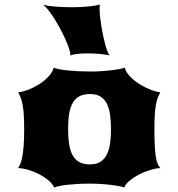

<svg xmlns="http://www.w3.org/2000/svg" viewBox="-20 -828 790 853"><path d="M60.5 -81.1Q65.9 -88.9 70.8 -101.1Q75.7 -113.3 79.3 -133.1Q83 -152.8 85.2 -181.9Q87.4 -210.9 87.4 -252.9Q87.4 -296.9 85.2 -324.2Q83 -351.6 79.3 -368.9Q75.7 -386.2 70.8 -397Q65.9 -407.7 61 -418Q80.6 -419.9 105.5 -429.4Q130.4 -439 153.6 -453.6Q176.8 -468.3 194.8 -487.3Q212.9 -506.3 218.8 -527.3Q227.5 -523.4 244.1 -520.3Q260.7 -517.1 282.7 -514.9Q304.7 -512.7 330.6 -511.5Q356.4 -510.3 384.3 -510.3Q409.7 -510.3 433.6 -512Q457.5 -513.7 477.5 -516.1Q497.6 -518.6 512.2 -521.5Q526.9 -524.4 534.2 -527.3Q540 -506.3 558.6 -487.3Q577.1 -468.3 600.8 -453.6Q624.5 -439 649.2 -429.4Q673.8 -419.9 691.9 -418Q687 -408.2 682.4 -397.7Q677.7 -387.2 674.1 -369.9Q670.4 -352.5 668.2 -325.4Q666 -298.3 666 -255.4Q666 -212.9 667.5 -183.3Q668.9 -153.8 671.9 -133.8Q674.8 -113.8 679.9 -101.6Q685.1 -89.4 692.4 -81.1Q680.2 -81.1 664.6 -77.4Q648.9 -73.7 632.1 -67.6Q615.2 -61.5 598.9 -53.2Q582.5 -44.9 568.8 -35.4Q555.2 -25.9 545.4 -15.6Q535.6 -5.4 532.2 4.9Q522.9 1.5 507.3 -1.5Q491.7 -4.4 471.2 -6.8Q450.7 -9.3 426.3 -10.7Q401.9 -12.2 375 -12.2Q348.6 -12.2 324.5 -10.7Q300.3 -9.3 280 -7.1Q259.8 -4.9 244.4 -1.7Q229 1.5 220.7 4.9Q212.4 -13.2 192.9 -28.8Q173.3 -44.4 149.9 -56.2Q126.5 -67.9 102.3 -74.5Q78.1 -81.1 60.5 -81.1ZM282.7 -254.9Q282.7 -213.4 287.8 -183.6Q293 -153.8 304.7 -134.8Q316.4 -115.7 335 -106.7Q353.5 -97.7 380.4 -97.7Q408.7 -97.7 426.8 -109.6Q444.8 -121.6 455.1 -142.6Q465.3 -163.6 469.2 -192.4Q473.1 -221.2 473.1 -254.9Q473.1 -288.6 469.2 -317.1Q465.3 -345.7 455.1 -366.5Q444.8 -387.2 426.8 -398.7Q408.7 -410.2 380.4 -410.2Q353.5 -410.2 335 -401.4Q316.4 -392.6 304.7 -373.8Q293 -355 287.8 -325.7Q282.7 -296.4 282.7 -254.9ZM292.5 -581.1Q292.5 -582 292.7 -582.8Q293 -583.5 293 -584.5Q293 -593.3 287.4 -610.6Q281.7 -627.9 272.2 -649.7Q262.7 -671.4 250 -695.3Q237.3 -719.2 223.9 -741.2Q210.4 -763.2 196.5 -781Q182.6 -798.8 170.4 -808.1Q178.2 -804.7 192.6 -802.5Q207 -800.3 224.6 -798.8Q242.2 -797.4 261.2 -796.6Q280.3 -795.9 297.9 -795.9Q316.4 -795.9 335.4 -796.6Q354.5 -797.4 371.3 -799.1Q388.2 -800.8 402.1 -803Q416 -805.2 424.3 -808.1Q422.4 -802.2 422.4 -789.1Q422.4 -774.9 424.3 -755.6Q426.3 -736.3 429.7 -714.8Q433.1 -693.4 437.7 -671.6Q442.4 -649.9 447.3 -631.3Q452.1 -612.8 457.5 -599.4Q462.9 -585.9 467.8 -581.1Q463.9 -583 453.6 -584.7Q443.4 -586.4 429.4 -587.9Q415.5 -589.4 399.4 -590.1Q383.3 -590.8 368.7 -590.8Q337.9 -590.8 319.1 -588.1Q300.3 -585.4 292.5 -581.1Z"/></svg>

Font: Arbutus
Style: Regular
Weight: 400
Designer: Karolina Lach
Foundry: Sorkin Type Co.
Version: Version 1.003